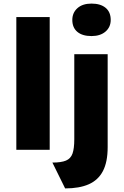

<svg xmlns="http://www.w3.org/2000/svg" viewBox="-20 -835 692 1070"><path d="M71 0V-740H257V0ZM272 71Q321 71 347.5 60Q374 49 384 21Q394 -7 394 -59V-533H580V-15Q580 68 553.5 118.5Q527 169 474.5 192Q422 215 343 215ZM383 -724Q383 -764 411.5 -789.5Q440 -815 490 -815Q540 -815 568.5 -791.5Q597 -768 597 -724Q597 -684 568 -659Q539 -634 490 -634Q439 -634 411 -657.5Q383 -681 383 -724Z"/></svg>

Font: Mach ExtraBold
Style: Regular
Weight: 800
Version: Version 1.002